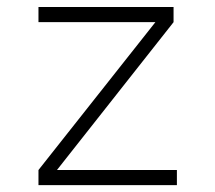

<svg xmlns="http://www.w3.org/2000/svg" viewBox="-20 -538 626 558"><path d="M91.8 0V-43.9L431.6 -473.6H91.8V-517.6H484.4V-473.6L145.5 -43.9H494.1V0Z"/></svg>

Font: Cascadia Mono ExtraLight
Style: Regular
Weight: 200
Monospace: yes
Designer: Aaron Bell
Foundry: Saja Typeworks
Version: Version 2404.023; ttfautohint (v1.8.4)